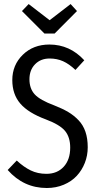

<svg xmlns="http://www.w3.org/2000/svg" viewBox="-20 -920 489 952"><path d="M330.1 -899.9 361.8 -865.2 251 -753.9H200.2L88.9 -865.2L122.1 -899.9L226.1 -819.8ZM225.1 -699.2Q326.2 -699.2 397.9 -621.1L354 -573.2Q322.8 -603 292.5 -616.5Q262.2 -629.9 226.1 -629.9Q181.6 -629.9 153.8 -601.3Q126 -572.8 126 -526.9Q126 -481 151.9 -452.4Q177.7 -423.8 250 -397Q290 -381.3 318.1 -364.7Q346.2 -348.1 369.1 -324.2Q392.1 -300.3 403.6 -266.8Q415 -233.4 415 -189.9Q415 -148.9 400.6 -112.3Q386.2 -75.7 360.6 -48.1Q335 -20.5 296.4 -4.2Q257.8 12.2 211.9 12.2Q97.2 12.2 18.1 -77.1L63 -124Q97.7 -91.8 132.3 -75Q167 -58.1 210 -58.1Q263.7 -58.1 295.9 -93.3Q328.1 -128.4 328.1 -188Q328.1 -239.7 302.5 -270.8Q276.9 -301.8 207 -328.1Q120.1 -360.4 80.6 -406.5Q41 -452.6 41 -522.9Q41 -597.7 93 -648.4Q145 -699.2 225.1 -699.2Z"/></svg>

Font: Fira Sans Compressed Book
Style: Regular
Weight: 350
Width: 1
Designer: Carrois Corporate & Edenspiekermann AG
Foundry: Carrois Corporate GbR & Edenspiekermann AG
Version: Version 4.203;PS 004.203;hotconv 1.0.88;makeotf.lib2.5.64775